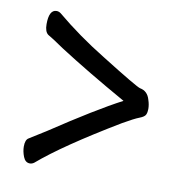

<svg xmlns="http://www.w3.org/2000/svg" viewBox="-65 -663 629 645"><g transform="rotate(10 250.0 -340.0)"><path d="M77.6 -80.1Q62 -80.1 54.9 -98.1Q47.9 -116.2 47.9 -132.8Q47.9 -155.8 59.1 -162.1L116.7 -198.2Q263.7 -295.9 351.1 -341.8Q215.8 -418 119.6 -480Q77.6 -508.8 64 -516.1Q51.8 -524.9 51.8 -550.8Q51.8 -600.1 77.6 -600.1Q85 -600.1 91.8 -595.2Q168.9 -530.8 259.8 -475.1Q387.7 -395 398.9 -393.1Q424.8 -388.2 432.6 -359.9Q438 -344.2 438 -329.1Q438 -317.9 434.3 -309.8Q430.7 -301.8 413.8 -295.4Q397 -289.1 358.9 -267.1Q175.8 -157.2 91.8 -85Q85 -80.1 77.6 -80.1Z"/></g></svg>

Font: LXGW WenKai Mono Screen
Style: Regular
Weight: 400
Monospace: yes
Designer: LXGW / Fontworks Inc.
Foundry: LXGW / Fontworks Inc.
Version: Version 1.330;April 28,2024